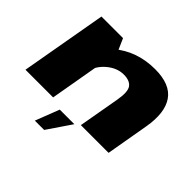

<svg xmlns="http://www.w3.org/2000/svg" viewBox="-175 -821 1239 1239"><g transform="rotate(45 444.0 -202.0)"><path d="M3 0H255.5L343 -501L304 -589.5H107ZM508.5 0H761.5L812.5 -293Q838 -439.5 784.5 -517Q731 -594.5 592.5 -594.5Q426.5 -594.5 309 -494.5Q191.5 -394.5 178 -322L289 -259.5Q302 -332 357 -379.5Q412 -427 474 -427Q529 -427 551.2 -396.8Q573.5 -366.5 558 -280.5ZM278 189.5H363L474.5 25.5H341.5Z"/></g></svg>

Font: Anybody Expanded Black
Style: Italic
Weight: 900
Width: 7
Italic angle: -10°
Version: Version 1.113;gftools[0.9.25]